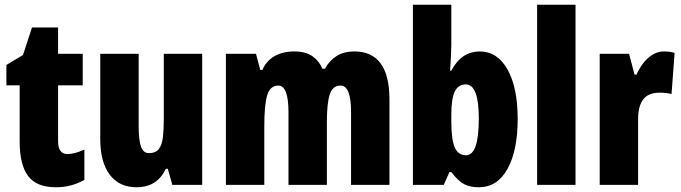

<svg xmlns="http://www.w3.org/2000/svg" viewBox="-20 -780 2874 810"><path d="M265 -130Q280 -130 298 -135Q316 -140 336 -149V-21Q309 -6 279.5 2Q250 10 216 10Q134 10 98.5 -37.5Q63 -85 63 -182V-420H7V-506L77 -548L115 -664H225V-553H329V-420H225V-184Q225 -130 265 -130Z M833 -553V0H707L688 -68H680Q661 -29 630.5 -9.5Q600 10 556 10Q483 10 443 -43Q403 -96 403 -193V-553H565V-246Q565 -191 574.5 -162.5Q584 -134 608 -134Q637 -134 650.5 -152Q664 -170 667.5 -203Q671 -236 671 -280V-553Z M1475 -563Q1623 -563 1623 -360V0H1461V-307Q1461 -419 1417 -419Q1383 -419 1371 -381.5Q1359 -344 1359 -264V0H1197V-307Q1197 -419 1154 -419Q1120 -419 1107.5 -379Q1095 -339 1095 -248V0H933V-553H1060L1078 -485H1087Q1103 -523 1138 -543Q1173 -563 1221 -563Q1270 -563 1298.5 -542.5Q1327 -522 1340 -490H1351Q1370 -525 1400.5 -544Q1431 -563 1475 -563Z M1884 -588Q1884 -572 1882.5 -546Q1881 -520 1879 -482H1884Q1907 -525 1937 -544Q1967 -563 2004 -563Q2078 -563 2121 -487Q2164 -411 2164 -278Q2164 -145 2121 -67.5Q2078 10 2000 10Q1963 10 1938 -3Q1913 -16 1884 -54H1876L1852 0H1722V-760H1884ZM1945 -424Q1913 -424 1898.5 -393.5Q1884 -363 1884 -297V-265Q1884 -191 1898.5 -158Q1913 -125 1946 -125Q2000 -125 2000 -280Q2000 -424 1945 -424Z M2408 0H2246V-760H2408Z M2781 -563Q2791 -563 2801 -562Q2811 -561 2826 -557L2813 -383Q2794 -389 2763 -389Q2715 -389 2693.5 -360.5Q2672 -332 2672 -278V0H2510V-553H2634L2657 -465H2665Q2675 -488 2691.5 -510.5Q2708 -533 2731 -548Q2754 -563 2781 -563Z"/></svg>

Font: Noto Sans Sinhala UI ExtraCondensed Black
Style: Regular
Weight: 900
Width: 2
Designer: Jelle Bosma - Monotype Design Team
Foundry: Monotype Imaging Inc.
Version: Version 2.006; ttfautohint (v1.8.4.7-5d5b)